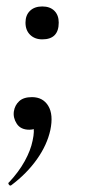

<svg xmlns="http://www.w3.org/2000/svg" viewBox="-20 -394 262 595"><path d="M15 180Q11 183 7.5 178Q4 173 8 171Q38 139 56.5 105.5Q75 72 81 42Q88 10 82.5 -3.5Q77 -17 75 -19L106 -34Q107 -13 98 -2.5Q89 8 71 8Q44 8 32 -10.5Q20 -29 23 -49Q26 -68 39.5 -80.5Q53 -93 79 -93Q113 -93 129.5 -66Q146 -39 136 9Q126 55 94.5 99.5Q63 144 15 180ZM111 -272Q88 -272 73.5 -286Q59 -300 59 -324Q59 -347 73 -360.5Q87 -374 111 -374Q135 -374 148.5 -360.5Q162 -347 162 -324Q162 -272 111 -272Z"/></svg>

Font: Cormorant Light SemiBold
Style: Italic
Weight: 600
Italic angle: -10°
Version: Version 4.000